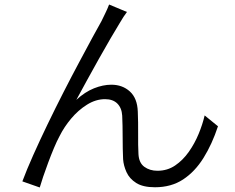

<svg xmlns="http://www.w3.org/2000/svg" viewBox="-20 -795 1040 850"><path d="M542 -742Q535 -733 526.5 -720Q518 -707 510 -693Q494 -667 469.5 -625Q445 -583 417.5 -534Q390 -485 364 -437.5Q338 -390 318 -353Q356 -388 396 -404Q436 -420 473 -420Q522 -420 555 -390Q588 -360 590 -301Q592 -255 591.5 -203Q591 -151 593 -113Q595 -74 619 -56.5Q643 -39 677 -39Q721 -39 755.5 -62.5Q790 -86 816 -123Q842 -160 859.5 -202.5Q877 -245 886 -284L945 -236Q919 -157 881 -96Q843 -35 790.5 -0.5Q738 34 666 34Q613 34 583 15Q553 -4 540 -33Q527 -62 525 -90Q523 -134 523 -187Q523 -240 521 -283Q519 -317 499.5 -336.5Q480 -356 445 -356Q404 -356 365 -331.5Q326 -307 295 -270Q264 -233 244 -193Q232 -171 219 -140Q206 -109 193.5 -75.5Q181 -42 171 -12.5Q161 17 156 35L79 8Q98 -43 127 -108Q156 -173 190.5 -244.5Q225 -316 261 -386.5Q297 -457 330.5 -519.5Q364 -582 389.5 -629.5Q415 -677 429 -701Q437 -718 446 -736Q455 -754 463 -775Z"/></svg>

Font: Source Han Sans SC Normal
Style: Regular
Weight: 350
Designer: Ryoko NISHIZUKA 西塚涼子 (kana, bopomofo & ideographs); Paul D. Hunt (Latin, Greek & Cyrillic); Sandoll Communications 산돌커뮤니
Foundry: Adobe
Version: Version 2.004;hotconv 1.0.118;makeotfexe 2.5.65603